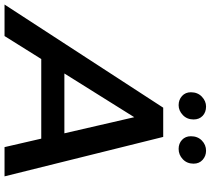

<svg xmlns="http://www.w3.org/2000/svg" viewBox="-119 -868 929 847"><g transform="rotate(90 345.5 -444.5)"><path d="M-58 0 397 -700H526L700 0H571L425 -633H477L81 0ZM120 -162 175 -264H552L569 -162ZM579 -768Q555 -768 539 -783Q523 -798 523 -822Q523 -852 542 -870.5Q561 -889 587 -889Q610 -889 627 -874Q644 -859 644 -834Q644 -805 624.5 -786.5Q605 -768 579 -768ZM386 -768Q362 -768 345.5 -783Q329 -798 329 -822Q329 -852 348.5 -870.5Q368 -889 392 -889Q417 -889 433 -874Q449 -859 449 -834Q449 -805 429.5 -786.5Q410 -768 386 -768Z"/></g></svg>

Font: MOST Montserrat SemiBold
Style: Italic
Weight: 600
Italic angle: -11.3°
Designer: Julieta Ulanovsky
Foundry: Julieta Ulanovsky
Version: Version 8.000;March 11, 2024;FontCreator 15.0.0.2926 64-bit